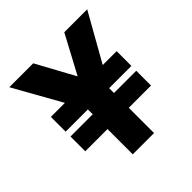

<svg xmlns="http://www.w3.org/2000/svg" viewBox="-181 -836 983 983"><g transform="rotate(-45 310.0 -345.0)"><path d="M251 -292 28 -690H201L351 -415ZM232 0V-453H386V0ZM71 -183V-290H547V-183ZM71 -325V-432H547V-325ZM368 -293 279 -415 426 -690H592Z"/></g></svg>

Font: Radio Canada Big
Style: Bold
Weight: 700
Designer: Étienne Aubert Bonn
Foundry: Coppers and Brasses
Version: Version 1.001